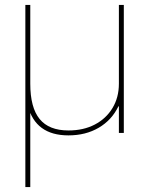

<svg xmlns="http://www.w3.org/2000/svg" viewBox="-20 -540 592 780"><path d="M83 220V-520H103V-200Q103 -103 141 -56.5Q179 -10 258 -10Q319 -10 365 -34Q411 -58 437 -101Q463 -144 463 -200V-520H483V0H463V-108H461Q434 -52 381 -21Q328 10 258 10Q124 10 93 -111H103V220Z"/></svg>

Font: M PLUS 1 Thin
Style: Regular
Weight: 100
Designer: Coji Morishita
Foundry: UNDERFOREST DESIGN
Version: Version 1.001